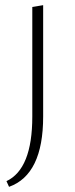

<svg xmlns="http://www.w3.org/2000/svg" viewBox="-20 -434 292 743"><path d="M105 17V-407L147 -414V17Q147 242 15 289L5 267Q105 220 105 17Z"/></svg>

Font: EauTestText Light
Style: Regular
Weight: 300
Designer: Christian Thalmann (Catharsis Fonts)
Version: Version 0.001;PS 000.001;hotconv 1.0.88;makeotf.lib2.5.64775